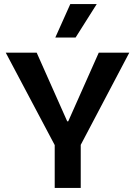

<svg xmlns="http://www.w3.org/2000/svg" viewBox="-20 -917 660 937"><path d="M247 0V-209L8 -660H159L308 -325H313L462 -660H611L374 -210V0ZM349 -734H250L323 -897H452Z"/></svg>

Font: Bricolage Grotesque 16pt SemiBold
Style: Regular
Weight: 600
Version: Version 1.001;gftools[0.9.33.dev8+g029e19f]